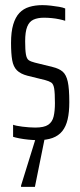

<svg xmlns="http://www.w3.org/2000/svg" viewBox="-20 -538 311 748"><path d="M128 8Q110 8 90.5 6Q71 4 55.5 1Q40 -2 31 -5V-52Q36 -50 45.5 -48Q55 -46 67.5 -44.5Q80 -43 93 -42Q106 -41 117 -41Q152 -41 168 -52Q184 -63 189 -84.5Q194 -106 194 -136Q194 -176 191 -193.5Q188 -211 179.5 -216.5Q171 -222 156 -226L87 -243Q60 -250 46 -264Q32 -278 27.5 -303.5Q23 -329 23 -371Q23 -414 31.5 -442.5Q40 -471 55.5 -487.5Q71 -504 94 -511Q117 -518 145 -518Q161 -518 178 -516Q195 -514 210 -511.5Q225 -509 234 -505V-457Q225 -460 211 -463Q197 -466 181.5 -467.5Q166 -469 151 -469Q127 -469 110.5 -461.5Q94 -454 86 -434Q78 -414 78 -377Q78 -343 81 -326Q84 -309 92 -303.5Q100 -298 116 -294L185 -277Q210 -271 224 -259Q238 -247 244 -220Q250 -193 250 -140Q250 -101 243.5 -73Q237 -45 222.5 -27Q208 -9 184.5 -0.5Q161 8 128 8ZM62 190V185L125 -18H157V-13L116 190Z"/></svg>

Font: Saira UltraCondensed
Style: Regular
Weight: 400
Width: 1
Designer: Hector Gatti with collaboration of the Omnibus-Type team
Foundry: Omnibus-Type
Version: Version 1.101